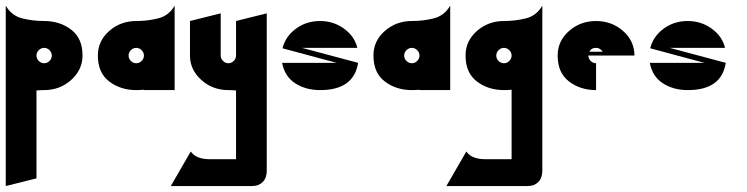

<svg xmlns="http://www.w3.org/2000/svg" viewBox="-20 -313 2595 667"><path d="M0 -120V53.3Q0 53.3 0 53.3V146.7V333.3L106.7 306.7V173.3V1.3Q120 0 133.3 0Q188 0 227.3 -35.3Q266.7 -70.7 266.7 -120Q266.7 -180 227.3 -210Q188 -240 133.3 -240Q93.3 -240 56.7 -249.3Q20 -258.7 0 -293.3ZM133.3 -146.7Q144 -146.7 152 -138.7Q160 -130.7 160 -120Q160 -109.3 152 -101.3Q144 -93.3 133.3 -93.3Q122.7 -93.3 114.7 -101.3Q106.7 -109.3 106.7 -120Q106.7 -130.7 114.7 -138.7Q122.7 -146.7 133.3 -146.7Z M480 0H586.7V-120V-293.3Q566.7 -258.7 530 -249.3Q493.3 -240 453.3 -240Q398.7 -240 359.3 -205.3Q320 -170.7 320 -120Q320 -60 359.3 -30Q398.7 0 453.3 0Q468 0 480 -1.3ZM453.3 -93.3Q442.7 -93.3 434.7 -101.3Q426.7 -109.3 426.7 -120Q426.7 -130.7 434.7 -138.7Q442.7 -146.7 453.3 -146.7Q464 -146.7 472 -138.7Q480 -130.7 480 -120Q480 -109.3 472 -101.3Q464 -93.3 453.3 -93.3Z M573.3 333.3H856Q878.7 333.3 892.7 319.3Q906.7 305.3 906.7 280V-266.7L800 -240V-120Q800 -109.3 792 -101.3Q784 -93.3 773.3 -93.3Q762.7 -93.3 754.7 -101.3Q746.7 -109.3 746.7 -120V-266.7L640 -240V-120Q640 -70.7 679.3 -35.3Q718.7 0 773.3 0Q786.7 0 800 1.3V240H706.7Q686.7 240 670 234Q653.3 228 642.7 213.3Z M960 -94.7Q969.3 -46.7 1006 -23.3Q1042.7 0 1092 0Q1209.3 0 1224 -94.7L1029.3 -146.7H1221.3Q1212 -186.7 1175.3 -213.3Q1138.7 -240 1092 -240Q1044 -240 1008 -213.3Q972 -186.7 961.3 -145.3L1149.3 -94.7Z M1437.3 0H1544V-120V-293.3Q1524 -258.7 1487.3 -249.3Q1450.7 -240 1410.7 -240Q1356 -240 1316.7 -205.3Q1277.3 -170.7 1277.3 -120Q1277.3 -60 1316.7 -30Q1356 0 1410.7 0Q1425.3 0 1437.3 -1.3ZM1410.7 -93.3Q1400 -93.3 1392 -101.3Q1384 -109.3 1384 -120Q1384 -130.7 1392 -138.7Q1400 -146.7 1410.7 -146.7Q1421.3 -146.7 1429.3 -138.7Q1437.3 -130.7 1437.3 -120Q1437.3 -109.3 1429.3 -101.3Q1421.3 -93.3 1410.7 -93.3Z M1530.7 333.3H1813.3Q1836 333.3 1850 319.3Q1864 305.3 1864 280V-120V-293.3Q1844 -258.7 1807.3 -249.3Q1770.7 -240 1730.7 -240Q1676 -240 1636.7 -205.3Q1597.3 -170.7 1597.3 -120Q1597.3 -60 1636.7 -30Q1676 0 1730.7 0Q1745.3 0 1757.3 -1.3V240H1664Q1644 240 1627.3 234Q1610.7 228 1600 213.3ZM1730.7 -93.3Q1720 -93.3 1712 -101.3Q1704 -109.3 1704 -120Q1704 -130.7 1712 -138.7Q1720 -146.7 1730.7 -146.7Q1741.3 -146.7 1749.3 -138.7Q1757.3 -130.7 1757.3 -120Q1757.3 -109.3 1749.3 -101.3Q1741.3 -93.3 1730.7 -93.3Z M2024 -120H2184Q2184 -170.7 2144.7 -205.3Q2105.3 -240 2050.7 -240Q1996 -240 1956.7 -205.3Q1917.3 -170.7 1917.3 -120Q1917.3 -60 1956.7 -30Q1996 0 2050.7 0V-93.3Q2040 -93.3 2032 -101.3Q2024 -109.3 2024 -120ZM2073.3 -133.3H2028Q2033.3 -146.7 2050.7 -146.7Q2061.3 -146.7 2069.3 -138.7Q2072 -136 2073.3 -133.3Z M2237.3 -94.7Q2246.7 -46.7 2283.3 -23.3Q2320 0 2369.3 0Q2486.7 0 2501.3 -94.7L2306.7 -146.7H2498.7Q2489.3 -186.7 2452.7 -213.3Q2416 -240 2369.3 -240Q2321.3 -240 2285.3 -213.3Q2249.3 -186.7 2238.7 -145.3L2426.7 -94.7Z"/></svg>

Font: Qahiri
Style: Regular
Weight: 400
Designer: Khaled Hosny
Foundry: Alif Type
Version: Version 3.00